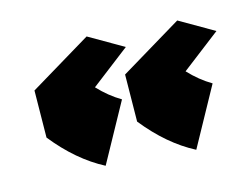

<svg xmlns="http://www.w3.org/2000/svg" viewBox="-39 -690 408 313"><g transform="rotate(-10 165.0 -533.5)"><path d="M177 -489 171 -568 270 -640 330 -612 269 -556Q288 -539 309 -529L264 -427Q218 -446 177 -489ZM27 -489 21 -568 120 -640 180 -612 119 -556Q138 -539 159 -529L114 -427Q68 -446 27 -489Z"/></g></svg>

Font: Shorif Bongobondhu ANSI V1
Style: Regular
Weight: 400
Designer: Shorif Uddin Shishir, Shorif art & Design, e-mail : shorifart@gmail.com, facebook : Shorif2001
Foundry: Lipighor Font Foundry
Version: Designed by Shorif Uddin Shishir | Developed by Niladri Shek